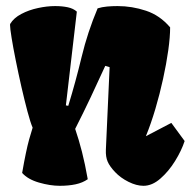

<svg xmlns="http://www.w3.org/2000/svg" viewBox="-20 -596 622 626"><path d="M174.8 9.8Q143.6 9.8 107.2 -0.7Q70.8 -11.2 52.2 -32.2Q59.1 -71.8 64.5 -97.2Q69.8 -122.6 75 -141.4Q80.1 -160.2 86.4 -179.7Q79.1 -196.8 69.6 -232.4Q60.1 -268.1 50 -312Q40 -356 31.5 -398.4Q22.9 -440.9 17.8 -472.7Q12.7 -504.4 12.7 -514.6Q12.7 -515.6 12.9 -516.6Q13.2 -517.6 13.2 -518.1Q24.9 -537.6 49.6 -550.5Q74.2 -563.5 103.8 -569.8Q133.3 -576.2 159.7 -576.2Q182.6 -576.2 200.9 -572.3Q219.2 -568.4 230.5 -558.1L194.8 -252.4L202.6 -251Q227.1 -331.1 246.3 -411.1Q265.6 -491.2 298.3 -568.8Q312.5 -573.2 329.1 -574.7Q345.7 -576.2 363.3 -576.2Q410.6 -576.2 456.1 -561Q501.5 -545.9 534.7 -506.8Q534.7 -475.6 528.6 -431.9Q522.5 -388.2 511.7 -338.9Q501 -289.6 486.6 -241Q472.2 -192.4 455.6 -151.9L538.6 -195.3L582 -136.2Q571.8 -105 550.8 -71Q529.8 -37.1 502.9 -13.7Q476.1 9.8 447.8 9.8Q424.8 9.8 398.9 -3.2Q373 -16.1 355 -35.2Q337.9 -53.2 331.1 -68.8Q324.2 -84.5 325.2 -107.9L337.4 -377L323.2 -381.3Q299.3 -329.1 275.9 -279.3Q252.4 -229.5 225.1 -175.8Q237.3 -140.1 247.3 -100.8Q257.3 -61.5 266.1 -11.7Q249.5 0 226.6 4.9Q203.6 9.8 174.8 9.8Z"/></svg>

Font: Fruktur
Style: Regular
Weight: 400
Designer: Viktoriya Grabowska, Eben Sorkin
Foundry: Viktoriya Grabowska
Version: Version 1.008; ttfautohint (v1.8.4.7-5d5b)